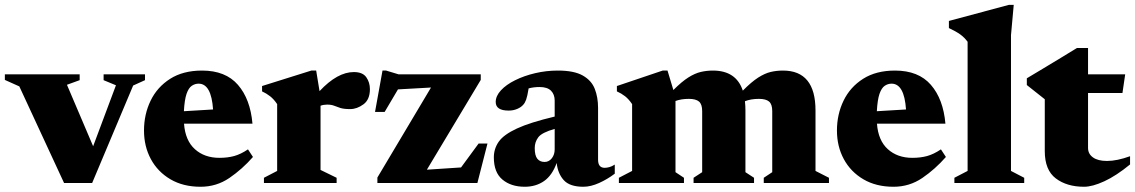

<svg xmlns="http://www.w3.org/2000/svg" viewBox="-32 -734 4552 770"><path d="M502 -391 337.5 0H225L45.5 -387.5L-12.5 -413.5V-436H287.5V-412.5L236.5 -394L341.5 -147.5L433 -392L383.5 -412.5V-436H549.5V-412.5Z M778.5 -451Q872.5 -451 922.2 -393.8Q972 -336.5 980.5 -238H706Q711 -170.5 749.5 -135.8Q788 -101 848 -101Q880.5 -101 907 -108.2Q933.5 -115.5 962.5 -135L982.5 -104.5Q939.5 -55.5 887.8 -20.2Q836 15 772.5 15Q702.5 15 651.5 -15Q600.5 -45 573 -96Q545.5 -147 545.5 -210.5Q545.5 -275.5 572 -330.2Q598.5 -385 650.5 -418Q702.5 -451 778.5 -451ZM764.5 -398.5Q750 -398.5 737.2 -390Q724.5 -381.5 716.2 -357.8Q708 -334 705.5 -288L822.5 -295Q815.5 -398.5 764.5 -398.5Z M1387 -445Q1422.5 -445 1437 -424.2Q1451.5 -403.5 1451.5 -376.5Q1451.5 -334.5 1425.5 -315.5Q1399.5 -296.5 1372.5 -296.5Q1347 -296.5 1333 -301Q1319 -305.5 1308 -310Q1297 -314.5 1280 -314.5Q1265.5 -314.5 1253.5 -310V-52.5L1318 -21V0H1026.5V-21L1079.5 -48.5V-316.5Q1066 -336.5 1051.2 -348Q1036.5 -359.5 1019 -367.5V-389L1216.5 -451H1236L1249.5 -368.5Q1321 -445 1387 -445Z M1481.5 0V-22L1696.5 -383L1564 -375.5L1510.5 -285H1472L1502 -451H1516.5L1566 -436H1896V-413.5L1680 -53.5L1817 -62.5L1887.5 -158.5H1923L1882.5 0Z M2433.5 -37.5Q2404.5 -15.5 2370.8 -0.2Q2337 15 2307.5 15Q2253 15 2229 -11.5Q2205 -38 2200.5 -80.5Q2182.5 -30.5 2149.8 -7.8Q2117 15 2072.5 15Q2017.5 15 1983 -13.8Q1948.5 -42.5 1948.5 -103Q1948.5 -137.5 1968.2 -165.8Q1988 -194 2040.8 -218.5Q2093.5 -243 2192.5 -266.5V-330.5Q2192.5 -355.5 2177.8 -370.2Q2163 -385 2132 -385Q2108.5 -385 2088 -379.5Q2083 -348 2078 -334.2Q2073 -320.5 2066 -313.5Q2058 -304 2042.2 -297.2Q2026.5 -290.5 2008 -290.5Q1956 -290.5 1956 -325Q1956 -349 1977 -371.8Q1998 -394.5 2033.8 -412.2Q2069.5 -430 2114 -440.5Q2158.5 -451 2205.5 -451Q2270 -451 2305 -431.2Q2340 -411.5 2353.2 -377.8Q2366.5 -344 2366.5 -301.5V-93.5Q2366.5 -61 2393 -61Q2401.5 -61 2411.8 -63.8Q2422 -66.5 2433.5 -74ZM2112.5 -140.5Q2112.5 -110 2123 -97.2Q2133.5 -84.5 2152 -84.5Q2169.5 -84.5 2181 -99.2Q2192.5 -114 2192.5 -135V-217Q2141 -202.5 2126.8 -183.5Q2112.5 -164.5 2112.5 -140.5Z M2957.5 -291V-43.5L2992 -21V0H2749.5V-21L2784 -43.5V-288.5Q2784 -316 2771.2 -326.8Q2758.5 -337.5 2730.5 -337.5Q2700 -337.5 2677 -329V-43.5L2711 -21V0H2450V-21L2503 -48.5V-316.5Q2489.5 -336.5 2474.8 -348Q2460 -359.5 2442 -367.5V-389L2625.5 -451H2645L2668.5 -373Q2702.5 -407 2728.8 -423.5Q2755 -440 2778.5 -445.5Q2802 -451 2827 -451Q2920.5 -451 2947 -370.5Q2981.5 -405.5 3008.5 -422.8Q3035.5 -440 3059 -445.5Q3082.5 -451 3108 -451Q3238.5 -451 3238.5 -291V-48.5L3292.5 -21V0H3031V-21L3065 -43.5V-288.5Q3065 -316 3052.2 -326.8Q3039.5 -337.5 3011.5 -337.5Q2979.5 -337.5 2955.5 -328Q2957.5 -310.5 2957.5 -291Z M3557.5 -451Q3651.5 -451 3701.2 -393.8Q3751 -336.5 3759.5 -238H3485Q3490 -170.5 3528.5 -135.8Q3567 -101 3627 -101Q3659.5 -101 3686 -108.2Q3712.5 -115.5 3741.5 -135L3761.5 -104.5Q3718.5 -55.5 3666.8 -20.2Q3615 15 3551.5 15Q3481.5 15 3430.5 -15Q3379.5 -45 3352 -96Q3324.5 -147 3324.5 -210.5Q3324.5 -275.5 3351 -330.2Q3377.5 -385 3429.5 -418Q3481.5 -451 3557.5 -451ZM3543.5 -398.5Q3529 -398.5 3516.2 -390Q3503.5 -381.5 3495.2 -357.8Q3487 -334 3484.5 -288L3601.5 -295Q3594.5 -398.5 3543.5 -398.5Z M4022.5 -48.5 4075.5 -21V0H3795.5V-21L3848.5 -48.5V-566.5Q3835.5 -584 3819.2 -595.8Q3803 -607.5 3773.5 -621.5V-650L4014 -714.5H4033.5L4022.5 -593Z M4331.5 -140.5Q4331.5 -117 4351.2 -102.8Q4371 -88.5 4407.5 -88.5Q4447.5 -88.5 4500 -107.5V-74.5Q4444.5 -29 4396.8 -7Q4349 15 4315.5 15Q4246.5 15 4202.2 -18.5Q4158 -52 4158 -128V-336L4086 -393V-420Q4113.5 -436.5 4150.8 -458.8Q4188 -481 4224.8 -503.5Q4261.5 -526 4287 -541.5H4331.5V-436H4480.5L4469.5 -361H4331.5Z"/></svg>

Font: Newsreader Text ExtraBold
Style: Regular
Weight: 800
Designer: Hugues Gentile
Foundry: Production Type
Version: Version 1.001